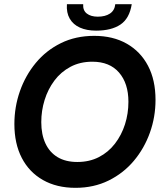

<svg xmlns="http://www.w3.org/2000/svg" viewBox="-20 -885 788 921"><path d="M342 16Q252 16 186 -21.5Q120 -59 84.5 -127.5Q49 -196 49 -290Q49 -372 75.5 -447.5Q102 -523 151.5 -583Q201 -643 272 -678Q343 -713 432 -713Q522 -713 588 -675.5Q654 -638 690 -569.5Q726 -501 726 -406Q726 -324 699 -248.5Q672 -173 622 -113.5Q572 -54 501 -19Q430 16 342 16ZM351 -108Q409 -108 454.5 -131.5Q500 -155 531.5 -196Q563 -237 579.5 -288.5Q596 -340 596 -397Q596 -485 551 -537Q506 -589 423 -589Q364 -589 318 -564.5Q272 -540 241 -498.5Q210 -457 194 -405.5Q178 -354 178 -299Q178 -240 198 -197Q218 -154 256.5 -131Q295 -108 351 -108ZM441 -738Q396 -738 363.5 -752.5Q331 -767 314.5 -795.5Q298 -824 301 -865H379Q377 -835 396.5 -820Q416 -805 449 -805Q485 -805 507.5 -820Q530 -835 533 -865H612Q601 -796 557.5 -767Q514 -738 441 -738Z"/></svg>

Font: Hanken Grotesk
Style: Bold Italic
Weight: 700
Italic angle: -8°
Designer: Alfredo Marco Pradil
Foundry: Hanken Design Co.
Version: Version 3.013